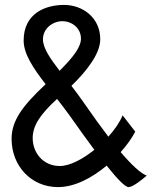

<svg xmlns="http://www.w3.org/2000/svg" viewBox="-20 -745 637 777"><path d="M239.3 -725.1C161.6 -725.1 75.7 -689.5 75.7 -581.1C75.7 -526.4 114.7 -468.8 164.6 -404.3C69.3 -314.9 26.9 -255.9 26.9 -183.1C26.9 -73.7 106 12.2 214.8 12.2C283.2 12.2 354 -26.4 411.6 -74.7C456.1 -19 486.8 12.2 500.5 12.2C517.6 12.2 555.7 -18.6 573.7 -34.2C548.8 -44.4 514.6 -75.2 468.3 -129.4C495.1 -159.2 515.6 -189 527.3 -212.4L476.1 -278.3C465.8 -252 444.8 -221.2 418.5 -191.9C388.7 -231 355 -277.3 317.4 -332C301.3 -355 285.2 -377 269 -397.5C337.4 -463.9 385.7 -531.2 385.7 -585.9C385.7 -674.8 313.5 -725.1 239.3 -725.1ZM261.2 -278.3C298.3 -225.6 332 -178.7 361.8 -138.7C314.9 -101.1 262.7 -73.2 222.2 -73.2C151.4 -73.2 112.3 -130.4 112.3 -185.5C112.3 -234.9 139.6 -279.3 210.9 -344.7C227.5 -323.2 244.6 -301.3 261.2 -278.3ZM153.8 -585.9C153.8 -630.4 194.3 -659.2 231.9 -659.2C271 -659.2 307.6 -631.8 307.6 -588.4C307.6 -554.2 275.4 -512.7 221.2 -458.5C182.6 -508.8 153.8 -550.8 153.8 -585.9Z"/></svg>

Font: Andika
Style: Regular
Weight: 400
Designer: Victor Gaultney, Annie Olsen, Julie Remington, Don Collingsworth, Eric Hays
Foundry: SIL International
Version: Version 1.000